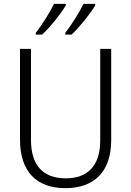

<svg xmlns="http://www.w3.org/2000/svg" viewBox="-20 -968 682 998"><path d="M475 -940V-948H414C395 -908 351 -837 319 -797V-788H352C394 -827 452 -900 475 -940ZM322 -940V-948H261C241 -907 199 -839 166 -797V-788H199C242 -828 299 -900 322 -940ZM558 -240V-714H501V-238C501 -107 436 -41 322 -41C205 -41 141 -107 141 -242V-714H84V-242C84 -78 168 10 320 10C469 10 558 -75 558 -240Z"/></svg>

Font: Noto Sans Ethiopic SemiCondensed Light
Style: Regular
Weight: 300
Width: 4
Designer: Monotype Design Team
Foundry: Monotype Imaging Inc.
Version: Version 2.102